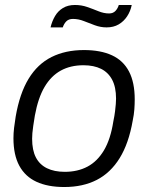

<svg xmlns="http://www.w3.org/2000/svg" viewBox="-20 -739 596 771"><path d="M238 12Q172 12 126.5 -9Q81 -30 57.5 -73.5Q34 -117 34 -184Q34 -204 36.5 -225.5Q39 -247 43 -271Q59 -364 95 -423Q131 -482 187 -510Q243 -538 317 -538Q384 -538 429.5 -517Q475 -496 498 -452Q521 -408 521 -340Q521 -321 519.5 -300Q518 -279 513 -255Q497 -163 460.5 -104Q424 -45 368.5 -16.5Q313 12 238 12ZM240 -49Q292 -49 331.5 -70Q371 -91 397.5 -135.5Q424 -180 435 -251Q440 -275 442 -292Q444 -309 445 -321Q446 -333 446 -343Q446 -389 430.5 -418.5Q415 -448 386 -462.5Q357 -477 315 -477Q263 -477 224 -455.5Q185 -434 159 -390Q133 -346 120 -275Q116 -251 113.5 -233.5Q111 -216 110 -204.5Q109 -193 109 -182Q109 -136 124 -107Q139 -78 168.5 -63.5Q198 -49 240 -49ZM183 -629Q189 -654 201 -674.5Q213 -695 233 -707Q253 -719 281 -719Q307 -719 330 -711Q353 -703 375 -694Q397 -685 418 -685Q434 -685 443.5 -695Q453 -705 457 -719H509Q504 -694 490.5 -673.5Q477 -653 456.5 -641Q436 -629 408 -629Q384 -629 361 -637.5Q338 -646 316.5 -654.5Q295 -663 273 -663Q256 -663 246.5 -653.5Q237 -644 232 -629Z"/></svg>

Font: Archivo SemiBold Light
Style: Italic
Weight: 300
Italic angle: -10°
Version: Version 2.001